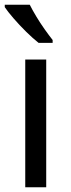

<svg xmlns="http://www.w3.org/2000/svg" viewBox="-21 -786 299 806"><path d="M173 0H85V-536H173ZM104 -766Q115 -744 131.5 -716.5Q148 -689 166.5 -663Q185 -637 200 -618V-606H141Q118 -624 89 -652.5Q60 -681 35.5 -709.5Q11 -738 -1 -756V-766Z"/></svg>

Font: Noto Kufi Arabic
Style: Regular
Weight: 400
Designer: Monotype Design Team, David Williams, Khaled Hosny
Foundry: Google LLC
Version: Version 2.109; ttfautohint (v1.8.4.7-5d5b)